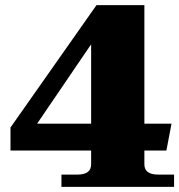

<svg xmlns="http://www.w3.org/2000/svg" viewBox="-20 -730 700 750"><path d="M220 -48H282Q336 -48 336 -88V-142H21V-232L357 -710H544V-247H650L630 -142H544V-88Q544 -48 598 -48H660V0H220ZM336 -247V-557L125 -247Z"/></svg>

Font: Taviraj Black
Style: Regular
Weight: 900
Designer: Katatrad Team
Foundry: CadsonDemak
Version: Version 1.001